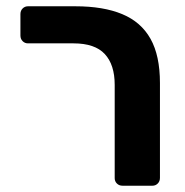

<svg xmlns="http://www.w3.org/2000/svg" viewBox="-20 -591 588 611"><path d="M370 0Q359 0 352 -7Q345 -14 345 -24V-321Q345 -385 313.5 -419Q282 -453 214 -453H69Q59 -453 52 -460Q45 -467 45 -478V-546Q45 -557 52 -564Q59 -571 69 -571H220Q309 -571 369 -546Q429 -521 459 -467.5Q489 -414 489 -327V-25Q489 -14 482 -7Q475 0 465 0Z"/></svg>

Font: Rubik SemiBold
Style: Regular
Weight: 600
Designer: Hubert and Fischer
Foundry: Hubert and Fischer
Version: Version 2.300;gftools[0.9.30]